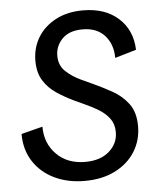

<svg xmlns="http://www.w3.org/2000/svg" viewBox="-50 -706 633 762"><g transform="rotate(-5 266.5 -324.5)"><path d="M257.5 12.5Q190 12.5 137.1 -12.9Q84.2 -38.3 53.8 -85Q23.3 -131.7 23.3 -195L108.3 -216.7Q108.3 -150 151.7 -106.2Q195 -62.5 265.8 -62.5Q325.8 -62.5 361.2 -93.3Q396.7 -124.2 396.7 -170Q396.7 -201.7 380.4 -223.8Q364.2 -245.8 338.3 -261.7Q312.5 -277.5 284.2 -290L242.5 -309.2Q207.5 -325.8 175.4 -347.1Q143.3 -368.3 123.3 -400Q103.3 -431.7 103.3 -479.2Q103.3 -530.8 128.3 -572.1Q153.3 -613.3 199.6 -637.9Q245.8 -662.5 308.3 -662.5Q396.7 -662.5 449.6 -614.6Q502.5 -566.7 505 -488.3L420 -463.3Q420 -517.5 388.8 -552.5Q357.5 -587.5 300.8 -587.5Q247.5 -587.5 219.6 -559.2Q191.7 -530.8 191.7 -491.7Q191.7 -453.3 216.7 -429.6Q241.7 -405.8 277.5 -389.2L319.2 -370Q357.5 -352.5 396.2 -331.2Q435 -310 460.8 -275.8Q486.7 -241.7 486.7 -185.8Q486.7 -130 458.8 -85Q430.8 -40 379.2 -13.8Q327.5 12.5 257.5 12.5Z"/></g></svg>

Font: Familjen Grotesk
Style: Italic
Weight: 400
Italic angle: -9.46201°
Designer: Anders Wikstroem, Jonas Baeckman, Matilda Gysing, Kristian Moeller
Foundry: Familjen STHLM AB
Version: Version 2.000